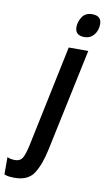

<svg xmlns="http://www.w3.org/2000/svg" viewBox="-233 -803 601 1093"><g transform="rotate(10 68.0 -257.0)"><path d="M262 -706Q262 -754 208 -754Q169 -754 150.5 -725.5Q132 -697 132 -667Q132 -618 186 -618Q220 -618 241 -643.5Q262 -669 262 -706ZM97 47 222 -544H109L-13 39Q-25 95 -38 117.5Q-51 140 -81 140Q-109 140 -126 131V231Q-111 237 -96.5 238.5Q-82 240 -66 240Q12 240 45 188.5Q78 137 97 47Z"/></g></svg>

Font: Noto Sans Display Condensed
Style: Bold Italic
Weight: 700
Width: 3
Designer: Monotype Design team
Foundry: Monotype Imaging Inc.
Version: 1.000